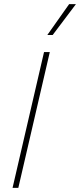

<svg xmlns="http://www.w3.org/2000/svg" viewBox="-20 -913 389 933"><path d="M222 -660 69 0H41L194 -660ZM316 -893H349L236 -743H210Z"/></svg>

Font: Work Sans ExtraLight
Style: Italic
Weight: 200
Italic angle: -13°
Designer: Wei Huang
Foundry: Wei Huang
Version: Version 2.012; ttfautohint (v1.8.3)